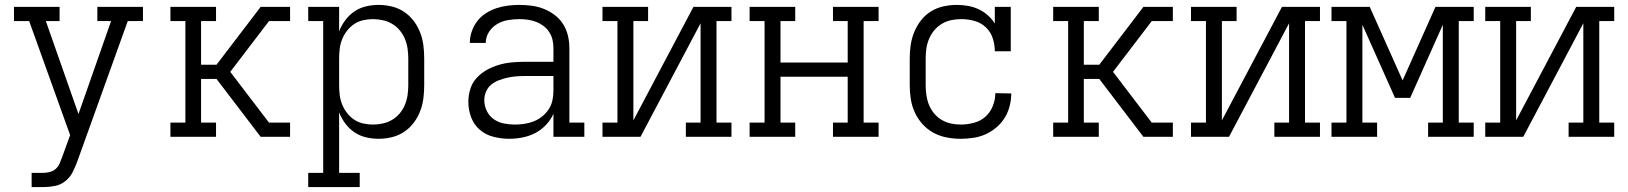

<svg xmlns="http://www.w3.org/2000/svg" viewBox="-20 -558 6640 783"><path d="M109 205V147H155Q169 147 183 143.5Q197 140 207.5 130.5Q218 121 223.5 108Q229 95 234 81L266 -7L99 -472H37V-530H223V-472H167L300 -93L433 -472H377V-530H563V-472H501L295 101Q287 123 276 144.5Q265 166 246 181Q227 196 203 200.5Q179 205 155 205Z M675 0V-58H736V-472H675V-530H861V-472H800V-294H863L1043 -530H1163V-472H1077L919 -265L1077 -58H1163V0H1043L863 -236H800V-58H861V0Z M1237 205V147H1298V-472H1237V-530H1363V-430Q1372 -454 1388 -475.5Q1404 -497 1425.5 -511.5Q1447 -526 1472.5 -532Q1498 -538 1524 -538Q1551 -538 1578 -531.5Q1605 -525 1627.5 -510Q1650 -495 1666.5 -473.5Q1683 -452 1693 -426.5Q1703 -401 1706.5 -374Q1710 -347 1710 -320V-210Q1710 -183 1706.5 -156Q1703 -129 1693 -103.5Q1683 -78 1666.5 -56.5Q1650 -35 1627.5 -20Q1605 -5 1578 1.5Q1551 8 1524 8Q1498 8 1472.5 2Q1447 -4 1425.5 -18.5Q1404 -33 1388 -54.5Q1372 -76 1363 -100V147H1447V205ZM1501 -50Q1521 -50 1541.5 -54.5Q1562 -59 1579.5 -69.5Q1597 -80 1610 -95.5Q1623 -111 1631 -130Q1639 -149 1642 -169.5Q1645 -190 1645 -210V-320Q1645 -340 1642 -360.5Q1639 -381 1631 -400Q1623 -419 1610 -434.5Q1597 -450 1579.5 -460.5Q1562 -471 1541.5 -475.5Q1521 -480 1501 -480Q1481 -480 1461 -475.5Q1441 -471 1424.5 -460Q1408 -449 1395.5 -433Q1383 -417 1375.5 -398.5Q1368 -380 1365.5 -360Q1363 -340 1363 -320V-210Q1363 -190 1365.5 -170Q1368 -150 1375.5 -131.5Q1383 -113 1395.5 -97Q1408 -81 1424.5 -70Q1441 -59 1461 -54.5Q1481 -50 1501 -50Z M2056 8Q2025 8 1993 0Q1961 -8 1937 -28.5Q1913 -49 1901.5 -79.5Q1890 -110 1890 -142Q1890 -169 1898 -195Q1906 -221 1924 -240.5Q1942 -260 1965.5 -273Q1989 -286 2014.5 -293.5Q2040 -301 2067 -303.5Q2094 -306 2120 -306H2237V-362Q2237 -380 2233 -396.5Q2229 -413 2219.5 -427.5Q2210 -442 2196 -452.5Q2182 -463 2166 -469Q2150 -475 2133 -477.5Q2116 -480 2098 -480Q2075 -480 2051.5 -476Q2028 -472 2007.5 -460Q1987 -448 1974 -427.5Q1961 -407 1961 -383H1896Q1896 -407 1904 -430Q1912 -453 1926.5 -472Q1941 -491 1961.5 -504Q1982 -517 2004.5 -524.5Q2027 -532 2051 -535Q2075 -538 2098 -538Q2124 -538 2149.5 -534.5Q2175 -531 2198.5 -521.5Q2222 -512 2242.5 -496.5Q2263 -481 2276.5 -459.5Q2290 -438 2296 -413Q2302 -388 2302 -362V-58H2363V0H2237V-94Q2226 -69 2206.5 -48.5Q2187 -28 2163 -15.5Q2139 -3 2111.5 2.5Q2084 8 2056 8ZM2079 -50Q2099 -50 2119 -53Q2139 -56 2157.5 -63.5Q2176 -71 2191.5 -83.5Q2207 -96 2218 -113Q2229 -130 2233 -149.5Q2237 -169 2237 -189V-248H2120Q2102 -248 2084 -246.5Q2066 -245 2048.5 -241Q2031 -237 2014 -230.5Q1997 -224 1983 -212.5Q1969 -201 1962 -184Q1955 -167 1955 -149Q1955 -127 1965 -106Q1975 -85 1993.5 -72Q2012 -59 2034.5 -54.5Q2057 -50 2079 -50Z M2437 0V-58H2498V-472H2437V-530H2623V-472H2563V-67L2808 -530H2963V-472H2902V-58H2963V0H2777V-58H2837V-463L2592 0Z M3037 0V-58H3098V-472H3037V-530H3223V-472H3163V-303H3437V-472H3377V-530H3563V-472H3502V-58H3563V0H3377V-58H3437V-245H3163V-58H3223V0Z M3898 8Q3869 8 3840.5 2.5Q3812 -3 3787 -16.5Q3762 -30 3742.5 -51.5Q3723 -73 3711 -99Q3699 -125 3694.5 -153Q3690 -181 3690 -210V-320Q3690 -348 3694 -375Q3698 -402 3708.5 -427.5Q3719 -453 3736 -475Q3753 -497 3776.5 -511.5Q3800 -526 3827.5 -532Q3855 -538 3882 -538Q3905 -538 3927.5 -534Q3950 -530 3970.5 -520.5Q3991 -511 4008 -496Q4025 -481 4037 -462V-530H4102V-349H4037Q4037 -376 4028.5 -402Q4020 -428 4000.5 -446.5Q3981 -465 3954.5 -472.5Q3928 -480 3901 -480Q3880 -480 3860 -476Q3840 -472 3822 -461.5Q3804 -451 3790.5 -435Q3777 -419 3769 -400Q3761 -381 3758 -361Q3755 -341 3755 -320V-210Q3755 -190 3758 -169.5Q3761 -149 3768.5 -130.5Q3776 -112 3789 -96Q3802 -80 3819.5 -69.5Q3837 -59 3857 -54.5Q3877 -50 3898 -50Q3924 -50 3951 -57Q3978 -64 3998 -81.5Q4018 -99 4028.5 -125Q4039 -151 4039 -178L4104 -177Q4104 -151 4097.5 -125.5Q4091 -100 4077.5 -78Q4064 -56 4043.5 -38.5Q4023 -21 3999.5 -10.5Q3976 0 3950 4Q3924 8 3898 8Z M4275 0V-58H4336V-472H4275V-530H4461V-472H4400V-294H4463L4643 -530H4763V-472H4677L4519 -265L4677 -58H4763V0H4643L4463 -236H4400V-58H4461V0Z M4837 0V-58H4898V-472H4837V-530H5023V-472H4963V-67L5208 -530H5363V-472H5302V-58H5363V0H5177V-58H5237V-463L4992 0Z M5410 0V-58H5471V-472H5410V-530H5566L5700 -230L5834 -530H5990V-472H5929V-58H5990V0H5804V-58H5864V-457L5731 -159H5669L5536 -457V-58H5596V0Z M6037 0V-58H6098V-472H6037V-530H6223V-472H6163V-67L6408 -530H6563V-472H6502V-58H6563V0H6377V-58H6437V-463L6192 0Z"/></svg>

Font: Iosevka Slab Light Extended
Style: Regular
Weight: 300
Width: 7
Monospace: yes
Designer: Belleve Invis
Foundry: Belleve Invis
Version: Version 11.1.0; ttfautohint (v1.8.3)